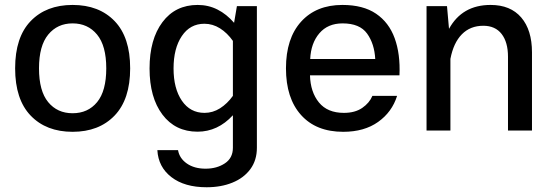

<svg xmlns="http://www.w3.org/2000/svg" viewBox="-20 -539 2289 793"><path d="M279.8 -518.6Q389.2 -518.6 453.4 -451.9Q517.6 -385.3 517.6 -256.8Q517.6 -128.4 453.1 -61.5Q388.7 5.4 279.8 5.4Q170.9 5.4 106.7 -61.5Q42.5 -128.4 42.5 -256.8Q42.5 -385.3 106.7 -451.9Q170.9 -518.6 279.8 -518.6ZM279.8 -442.4Q217.3 -442.4 179.2 -396.2Q141.1 -350.1 141.1 -256.8Q141.1 -163.1 179 -117.2Q216.8 -71.3 279.8 -71.3Q343.3 -71.3 381.1 -117.2Q418.9 -163.1 418.9 -256.8Q418.9 -350.1 380.9 -396.2Q342.8 -442.4 279.8 -442.4Z M597.7 -256.3Q597.7 -376.5 650.9 -447.5Q704.1 -518.6 796.4 -518.6Q840.8 -518.6 878.4 -499.5Q916 -480.5 946.8 -444.8L958.5 -513.7H1041V71.3Q1041 123 1013.9 159.7Q986.8 196.3 939.9 215.3Q893.1 234.4 833.5 234.4Q742.2 234.4 688 192.6Q633.8 150.9 629.9 81.1H715.3Q721.2 115.2 752 136.5Q782.7 157.7 829.1 157.7Q875.5 157.7 908.7 135.7Q941.9 113.8 941.9 71.3V-63Q879.4 4.9 795.9 4.9Q704.1 4.9 650.9 -65.7Q597.7 -136.2 597.7 -256.3ZM696.8 -256.3Q696.8 -173.3 731.2 -123Q765.6 -72.8 824.7 -72.8Q858.9 -72.8 888.9 -91.8Q918.9 -110.8 941.9 -143.1V-370.1Q918.9 -402.8 888.7 -421.9Q858.4 -440.9 824.2 -440.9Q765.1 -440.9 731 -390.1Q696.8 -339.4 696.8 -256.3Z M1260.3 -228Q1262.2 -158.7 1297.4 -115.7Q1332.5 -72.8 1400.4 -72.8Q1446.3 -72.8 1476.1 -93.3Q1505.9 -113.8 1518.1 -143.1H1620.1Q1599.1 -76.2 1541.7 -35.4Q1484.4 5.4 1397.5 5.4Q1285.6 5.4 1223.4 -64Q1161.1 -133.3 1161.1 -256.8Q1161.1 -380.4 1223.6 -449.5Q1286.1 -518.6 1394 -518.6Q1480 -518.6 1533.2 -482.4Q1586.4 -446.3 1610.1 -381.1Q1633.8 -315.9 1629.9 -228ZM1261.2 -295.4H1529.8Q1526.4 -358.4 1496.1 -400.4Q1465.8 -442.4 1395 -442.4Q1334 -442.4 1299.1 -401.6Q1264.2 -360.8 1261.2 -295.4Z M1840.3 0H1741.7V-513.7H1826.2L1834.5 -419.9Q1888.7 -518.6 2006.3 -518.6Q2088.4 -518.6 2132.8 -466.8Q2177.2 -415 2177.2 -322.8V0H2078.1V-304.7Q2078.1 -364.7 2051.8 -398.7Q2025.4 -432.6 1976.1 -432.6Q1922.4 -432.6 1887.7 -397.5Q1853 -362.3 1840.3 -295.9Z"/></svg>

Font: Estedad-FD Medium
Style: Regular
Weight: 500
Designer: Amin Abedi
Version: Version 7.3